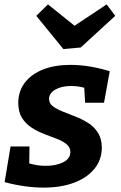

<svg xmlns="http://www.w3.org/2000/svg" viewBox="-20 -841 550 873"><path d="M178 12Q136 12 90 5.5Q44 -1 1 -13L28 -175H114L113 -98Q130 -93 148.5 -90Q167 -87 188 -87Q235 -87 267 -103Q299 -119 300 -149Q300 -171 283 -185Q266 -199 239 -209.5Q212 -220 181.5 -231.5Q151 -243 124 -260.5Q97 -278 80 -305Q63 -332 63 -375Q64 -428 94 -466.5Q124 -505 177 -525.5Q230 -546 300 -546Q386 -546 479 -517L453 -374H367L363 -442Q334 -450 303 -450Q260 -450 232 -434Q204 -418 203 -392Q203 -371 220 -358Q237 -345 264.5 -334Q292 -323 323 -311Q354 -299 381.5 -281.5Q409 -264 426 -236.5Q443 -209 443 -168Q442 -113 408.5 -72.5Q375 -32 316 -10Q257 12 178 12ZM465 -821 504 -769 347 -625 268 -618 145 -769 198 -821 319 -724Z"/></svg>

Font: Bitter
Style: Bold Italic
Weight: 700
Italic angle: -9°
Designer: Sol Matas, and Bitter project Authors
Foundry: Sol Matas
Version: Version 2.001